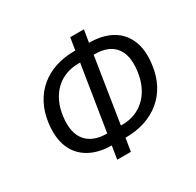

<svg xmlns="http://www.w3.org/2000/svg" viewBox="-161 -915 1144 1120"><g transform="rotate(-30 410.5 -355.0)"><path d="M322 23 339 -84 360 -65H339Q250 -65 187.5 -100Q125 -135 97.5 -201Q70 -267 82 -362Q91 -431 119.5 -485Q148 -539 192.5 -576Q237 -613 295.5 -632Q354 -651 425 -651H451L425 -630L442 -733H534L517 -629L496 -650H518Q609 -650 670.5 -616Q732 -582 760 -516Q788 -450 775 -355Q766 -285 737.5 -231Q709 -177 664 -140Q619 -103 560 -83.5Q501 -64 431 -64H405L431 -84L414 23ZM345 -119 421 -596 438 -576H406Q361 -576 322 -561.5Q283 -547 252.5 -518.5Q222 -490 202 -448.5Q182 -407 175 -353Q168 -300 176.5 -259.5Q185 -219 207.5 -192.5Q230 -166 264.5 -152.5Q299 -139 341 -139H370ZM437 -118 419 -139H452Q496 -139 535 -154Q574 -169 604.5 -198Q635 -227 655 -269Q675 -311 682 -365Q689 -419 681 -458.5Q673 -498 650.5 -524.5Q628 -551 594.5 -563.5Q561 -576 517 -576H488L512 -595Z"/></g></svg>

Font: Nunito Sans 10pt SemiCondensed Medium
Style: Italic
Weight: 500
Width: 4
Italic angle: -9°
Designer: Vernon Adams
Foundry: Vernon Adams
Version: Version 3.101;gftools[0.9.27]